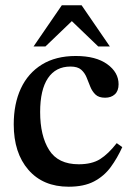

<svg xmlns="http://www.w3.org/2000/svg" viewBox="-20 -697 501 727"><path d="M422 -155 443 -140Q424 -98 399 -64Q374 -30 336 -10Q298 10 240 10Q143 10 87.5 -54Q32 -118 32 -226Q32 -304 59 -362Q86 -420 138.5 -452.5Q191 -485 267 -485Q343 -485 386 -454Q429 -423 429 -378Q429 -353 415 -340Q401 -327 378 -327Q354 -327 341.5 -339Q329 -351 322 -368.5Q315 -386 308 -403.5Q301 -421 287.5 -433Q274 -445 247 -445Q191 -445 161.5 -401Q132 -357 132 -273Q132 -183 166 -129Q200 -75 278 -75Q328 -75 359 -94.5Q390 -114 422 -155ZM152 -521H107L214 -677H289L396 -521H352L252 -617Z"/></svg>

Font: STIX Two Text Medium
Style: Regular
Weight: 500
Designer: Ross Mills, John Hudson & Paul Hanslow, Tiro Typeworks Ltd; with prior portions MicroPress Inc., and Coen Hoffman.
Foundry: Tiro Typeworks Ltd
Version: Version 2.13 b171